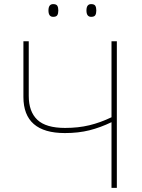

<svg xmlns="http://www.w3.org/2000/svg" viewBox="-20 -915 693 935"><path d="M523 0V-320Q469 -294 415.5 -280.5Q362 -267 296 -267Q94 -267 94 -443V-714H120V-448Q120 -371 162 -331.5Q204 -292 297 -292Q361 -292 415 -305Q469 -318 523 -344V-714H549V0ZM239 -895Q254 -895 259 -887Q264 -879 264 -864Q264 -849 259 -841Q254 -833 239 -833Q216 -833 216 -864Q216 -895 239 -895ZM424 -895Q439 -895 444 -887Q449 -879 449 -864Q449 -849 444 -841Q439 -833 424 -833Q401 -833 401 -864Q401 -895 424 -895Z"/></svg>

Font: Noto Sans UI Thin
Style: Regular
Weight: 250
Designer: Monotype Design Team
Foundry: Monotype Imaging Inc.
Version: Version 1.001